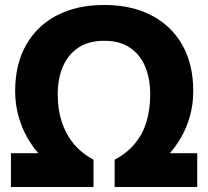

<svg xmlns="http://www.w3.org/2000/svg" viewBox="-20 -752 837 772"><path d="M24 -136H134Q110 -163 88.5 -201Q67 -239 54 -286Q41 -333 41 -386Q41 -493 84.5 -570.5Q128 -648 208.5 -690Q289 -732 399 -732Q509 -732 589.5 -690Q670 -648 713.5 -570.5Q757 -493 757 -386Q757 -333 744 -286Q731 -239 709 -201Q687 -163 663 -136H773V0H441V-110Q492 -137 523.5 -176Q555 -215 569.5 -264.5Q584 -314 584 -372Q584 -435 564 -483.5Q544 -532 503 -560Q462 -588 399 -588Q336 -588 294.5 -560Q253 -532 232.5 -483.5Q212 -435 212 -372Q212 -314 227.5 -264.5Q243 -215 274.5 -176Q306 -137 356 -110V0H24Z"/></svg>

Font: Kufam ExtraBold
Style: Regular
Weight: 800
Designer: Wael Morcos, Artur Schmal
Foundry: Original Type
Version: Version 1.300; ttfautohint (v1.8.3)